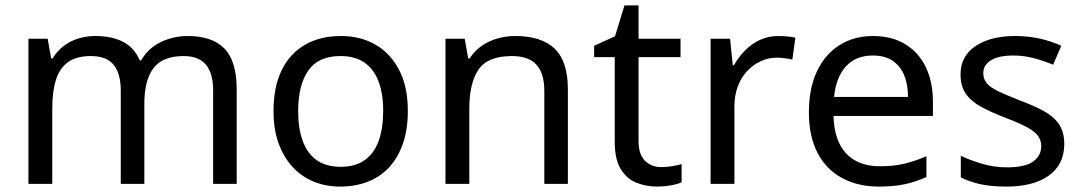

<svg xmlns="http://www.w3.org/2000/svg" viewBox="-20 -679 3995 709"><path d="M673 -546Q764 -546 809 -499.5Q854 -453 854 -349V0H767V-345Q767 -408 740.5 -440Q714 -472 658 -472Q580 -472 546.5 -427Q513 -382 513 -296V0H426V-345Q426 -387 414 -415.5Q402 -444 378 -458Q354 -472 316 -472Q262 -472 231 -449.5Q200 -427 186.5 -384Q173 -341 173 -278V0H85V-536H156L169 -463H174Q191 -491 215.5 -509.5Q240 -528 270 -537Q300 -546 332 -546Q394 -546 435.5 -524Q477 -502 496 -456H501Q528 -502 574.5 -524Q621 -546 673 -546Z M1486 -269Q1486 -202 1468.5 -150.5Q1451 -99 1418.5 -63Q1386 -27 1339.5 -8.5Q1293 10 1236 10Q1183 10 1138 -8.5Q1093 -27 1060 -63Q1027 -99 1008.5 -150.5Q990 -202 990 -269Q990 -358 1020 -419.5Q1050 -481 1106 -513.5Q1162 -546 1239 -546Q1312 -546 1367.5 -513.5Q1423 -481 1454.5 -419.5Q1486 -358 1486 -269ZM1081 -269Q1081 -206 1097.5 -159.5Q1114 -113 1149 -88Q1184 -63 1238 -63Q1292 -63 1327 -88Q1362 -113 1378.5 -159.5Q1395 -206 1395 -269Q1395 -333 1378 -378Q1361 -423 1326.5 -447.5Q1292 -472 1237 -472Q1155 -472 1118 -418Q1081 -364 1081 -269Z M1883 -546Q1979 -546 2028 -499.5Q2077 -453 2077 -349V0H1990V-343Q1990 -408 1961 -440Q1932 -472 1870 -472Q1781 -472 1747 -422Q1713 -372 1713 -278V0H1625V-536H1696L1709 -463H1714Q1732 -491 1758.5 -509.5Q1785 -528 1817 -537Q1849 -546 1883 -546Z M2422 -62Q2442 -62 2463 -65.5Q2484 -69 2497 -73V-6Q2483 1 2457 5.5Q2431 10 2407 10Q2365 10 2329.5 -4.5Q2294 -19 2272 -55Q2250 -91 2250 -156V-468H2174V-510L2251 -545L2286 -659H2338V-536H2493V-468H2338V-158Q2338 -109 2361.5 -85.5Q2385 -62 2422 -62Z M2854 -546Q2869 -546 2886.5 -544.5Q2904 -543 2917 -540L2906 -459Q2893 -462 2877.5 -464Q2862 -466 2848 -466Q2817 -466 2789 -453Q2761 -440 2739 -416.5Q2717 -393 2704.5 -360Q2692 -327 2692 -286V0H2604V-536H2676L2686 -438H2690Q2707 -468 2731 -492.5Q2755 -517 2786 -531.5Q2817 -546 2854 -546Z M3204 -546Q3273 -546 3322.5 -516Q3372 -486 3398.5 -431.5Q3425 -377 3425 -304V-251H3058Q3060 -160 3104.5 -112.5Q3149 -65 3229 -65Q3280 -65 3319.5 -74.5Q3359 -84 3401 -102V-25Q3360 -7 3320 1.5Q3280 10 3225 10Q3149 10 3090.5 -21Q3032 -52 2999.5 -113.5Q2967 -175 2967 -264Q2967 -352 2996.5 -415Q3026 -478 3079.5 -512Q3133 -546 3204 -546ZM3203 -474Q3140 -474 3103.5 -433.5Q3067 -393 3060 -321H3333Q3333 -367 3319 -401Q3305 -435 3276.5 -454.5Q3248 -474 3203 -474Z M3910 -148Q3910 -96 3884 -61Q3858 -26 3810 -8Q3762 10 3696 10Q3640 10 3599.5 1Q3559 -8 3528 -24V-104Q3560 -88 3605.5 -74.5Q3651 -61 3698 -61Q3765 -61 3795 -82.5Q3825 -104 3825 -140Q3825 -160 3814 -176Q3803 -192 3774.5 -208Q3746 -224 3693 -244Q3641 -264 3604 -284Q3567 -304 3547 -332Q3527 -360 3527 -404Q3527 -472 3582.5 -509Q3638 -546 3728 -546Q3777 -546 3819.5 -536.5Q3862 -527 3899 -510L3869 -440Q3835 -454 3798 -464Q3761 -474 3722 -474Q3668 -474 3639.5 -456.5Q3611 -439 3611 -409Q3611 -387 3624 -371.5Q3637 -356 3667.5 -341.5Q3698 -327 3749 -307Q3800 -288 3836 -268Q3872 -248 3891 -219.5Q3910 -191 3910 -148Z"/></svg>

Font: Noto Sans Lao UI
Style: Regular
Weight: 400
Designer: Monotype Design Team
Foundry: Monotype Imaging Inc.
Version: Version 2.000